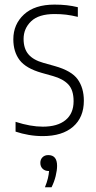

<svg xmlns="http://www.w3.org/2000/svg" viewBox="-20 -568 406 814"><path d="M161.5 9Q131 9 102 4Q73 -1 46 -10V-51.5Q109.5 -31 161.5 -31Q224 -31 258 -59Q292 -87 292 -139Q292 -186 269.8 -209.8Q247.5 -233.5 205 -245.5L157 -259Q90 -278 63.2 -313.2Q36.5 -348.5 36.5 -401.5Q36.5 -465 81.8 -506.8Q127 -548.5 211 -548.5Q239.5 -548.5 263.2 -545.8Q287 -543 310 -537.5V-496.5Q283 -503 260.2 -505.8Q237.5 -508.5 211.5 -508.5Q144 -508.5 112 -477.8Q80 -447 80 -403Q80 -362 100.5 -337.8Q121 -313.5 164 -301.5L212 -288Q283.5 -268 309.5 -231.5Q335.5 -195 335.5 -141Q335.5 -70.5 289.8 -30.8Q244 9 161.5 9ZM170.5 226Q179 205 183 188.2Q187 171.5 188 157H186.5Q170.5 157 160.8 147.5Q151 138 151 122.5Q151 108 160.2 98.8Q169.5 89.5 184.5 89.5Q222 89.5 222 135Q222 154 216 178.5Q210 203 198.5 226Z"/></svg>

Font: Encode Sans Cnd XLt
Style: Regular
Weight: 200
Width: 3
Designer: Multiple Designers
Foundry: Impallari Type
Version: Version 3.002; ttfautohint (v1.8.3) -l 8 -r 50 -G 200 -x 14 